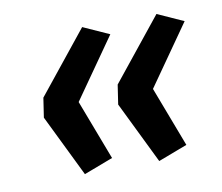

<svg xmlns="http://www.w3.org/2000/svg" viewBox="-53 -528 593 514"><g transform="rotate(-10 243.5 -271.5)"><path d="M139 -77 57 -245 65 -298 200 -466 271 -434 156 -270 218 -107ZM341 -77 259 -245 267 -298 402 -466 473 -434 358 -270 420 -107Z"/></g></svg>

Font: Nunito Sans 7pt SemiBold
Style: Italic
Weight: 600
Italic angle: -9°
Designer: Vernon Adams
Foundry: Vernon Adams
Version: Version 3.101;gftools[0.9.27]